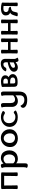

<svg xmlns="http://www.w3.org/2000/svg" viewBox="2052 -2518 724 4868"><g transform="rotate(-90 2414.0 -84.0)"><path d="M430.7 4.9Q383.3 4.9 383.3 -15.1Q383.3 -27.8 385 -66.2Q386.7 -104.5 386.7 -173.3Q386.7 -284.7 388.7 -340.8H144.5Q146 -284.7 146 -173.3Q146 -104.5 147.7 -66.2Q149.4 -27.8 149.4 -15.1Q149.4 -4.9 138.7 0Q127.9 4.9 102.1 4.9Q54.7 4.9 54.7 -15.1Q54.7 -27.8 56.4 -66.2Q58.1 -104.5 58.1 -208Q58.1 -311 56.4 -348.1Q54.7 -385.3 54.7 -397.9Q54.7 -418 102.1 -418H430.7Q478 -418 478 -397.9Q478 -385.3 476.3 -348.1Q474.6 -311 474.6 -208Q474.6 -104.5 476.3 -66.2Q478 -27.8 478 -15.1Q478 4.9 430.7 4.9Z M805.2 -63Q863.8 -63 897.9 -103.5Q932.1 -144 932.1 -210.9Q932.1 -251.5 918.9 -284.4Q905.8 -317.4 880.4 -337.2Q855 -356.9 818.8 -356.9Q791 -356.9 760.7 -343Q730.5 -329.1 706.1 -295.4V-110.4Q743.2 -63 805.2 -63ZM652.8 258.3Q617.2 258.3 591.3 237.3Q608.9 206.5 608.9 152.3V-307.1Q608.9 -351.1 587.9 -399.4Q617.2 -424.8 656.7 -424.8Q692.9 -424.8 700.2 -357.4H701.7Q759.3 -423.8 844.2 -423.8Q901.9 -423.8 945.1 -397.7Q988.3 -371.6 1012.2 -320.3Q1036.1 -269 1036.1 -211.4Q1036.1 -146 1007.1 -94Q978 -42 929.2 -17.6Q880.4 6.8 820.8 6.8Q751 6.8 706.1 -37.6V196.8Q706.1 227.5 693.6 242.9Q681.2 258.3 652.8 258.3Z M1336.9 6.8Q1274.4 6.8 1225.6 -17.3Q1176.8 -41.5 1148.4 -84.2Q1120.1 -127 1120.1 -192.4Q1120.1 -256.8 1150.6 -309.6Q1181.2 -362.3 1234.1 -393.1Q1287.1 -423.8 1354 -423.8Q1416 -423.8 1464.8 -394.8Q1513.7 -365.7 1542 -315.9Q1570.3 -266.1 1570.3 -206.1Q1570.3 -136.2 1540 -90.6Q1509.8 -44.9 1457.3 -19Q1404.8 6.8 1336.9 6.8ZM1351.1 -64.9Q1390.1 -64.9 1415.8 -82.5Q1441.4 -100.1 1454.1 -127Q1466.8 -153.8 1466.8 -195.3Q1466.8 -241.2 1450.2 -276.4Q1433.6 -311.5 1404.8 -331.8Q1376 -352.1 1339.8 -352.1Q1301.8 -352.1 1275.6 -330.3Q1249.5 -308.6 1236.3 -274.7Q1223.1 -240.7 1223.1 -203.1Q1223.1 -152.3 1240.2 -124.3Q1257.3 -96.2 1286.4 -80.6Q1315.4 -64.9 1351.1 -64.9Z M1875.5 4.4Q1801.8 4.4 1746.3 -21.7Q1690.9 -47.9 1660.9 -94.7Q1630.9 -141.6 1630.9 -202.6Q1630.9 -293.9 1700.7 -358.2Q1770.5 -422.4 1878.9 -422.4Q1967.8 -422.4 2037.1 -371.1Q2016.1 -320.8 1985.4 -320.8Q1969.7 -320.8 1939.7 -340.6Q1909.7 -360.4 1866.7 -360.4Q1803.2 -360.4 1764.2 -321.8Q1725.1 -283.2 1725.1 -213.9Q1725.1 -164.6 1745.6 -129.2Q1766.1 -93.8 1801.8 -75Q1837.4 -56.2 1882.3 -56.2Q1936 -56.2 1968.8 -84Q1984.4 -96.7 1999 -96.7Q2027.8 -96.7 2047.4 -44.4Q1973.1 4.4 1875.5 4.4Z M2316.9 244.1Q2219.2 244.1 2167 212.9Q2114.7 181.6 2114.7 137.2Q2114.7 93.3 2166 72.8Q2211.4 171.9 2309.1 171.9Q2431.2 171.9 2431.2 54.2V-53.2Q2365.2 6.8 2284.7 6.8Q2220.7 6.8 2179.2 -33.9Q2137.7 -74.7 2137.7 -147V-315.9Q2137.7 -373 2121.6 -400.9Q2147.5 -421.9 2183.1 -421.9Q2234.9 -421.9 2234.9 -360.4V-182.1Q2234.9 -64.9 2325.7 -64.9Q2381.8 -64.9 2430.7 -111.3V-315.9Q2430.7 -373 2414.6 -400.9Q2440.4 -421.9 2476.1 -421.9Q2526.9 -421.9 2526.9 -360.4V38.1Q2526.9 244.1 2316.9 244.1Z M2798.3 -59.6Q2840.8 -59.6 2862.3 -76.7Q2883.8 -93.8 2883.8 -123Q2883.8 -188.5 2780.8 -188.5H2731.9V-103Q2731.9 -59.6 2770.5 -59.6ZM2792.5 -246.6Q2822.3 -246.6 2839.8 -261.5Q2857.4 -276.4 2857.4 -302.7Q2857.4 -317.9 2850.1 -331.3Q2842.8 -344.7 2826.2 -353Q2809.6 -361.3 2780.8 -361.3Q2746.6 -361.3 2728.5 -355.5Q2731.9 -299.8 2731.9 -246.6ZM2786.6 0H2740.7Q2647 0 2647 -87.9Q2647 -298.3 2645.3 -336.2Q2643.6 -374 2643.6 -386.7Q2643.6 -398.4 2657.2 -402.8Q2712.9 -420.9 2782.2 -420.9Q2857.4 -420.9 2898.2 -391.1Q2939 -361.3 2939 -314.9Q2939 -258.3 2890.6 -225.6Q2921.9 -214.8 2945.6 -187.7Q2969.2 -160.6 2969.2 -123Q2969.2 -68.8 2919.7 -34.4Q2870.1 0 2786.6 0Z M3174.3 -65.9Q3210.4 -65.9 3266.1 -99.1L3267.1 -200.7Q3128.4 -163.6 3128.4 -106.9Q3128.4 -65.9 3174.3 -65.9ZM3316.9 22.5Q3279.3 22.5 3273.4 -50.8Q3203.1 5.9 3141.1 5.9Q3089.4 5.9 3059.3 -21.5Q3029.3 -48.8 3029.3 -91.8Q3029.3 -207.5 3269.5 -251.5V-292Q3269.5 -359.9 3218.3 -359.9Q3164.1 -359.9 3139.2 -313Q3124 -284.2 3089.8 -284.2Q3068.4 -284.2 3039.1 -295.9Q3052.2 -353 3108.2 -389.4Q3164.1 -425.8 3236.3 -425.8Q3356.4 -425.8 3356.4 -304.2L3353 -90.8Q3353 -45.9 3387.2 -0.5Q3356.9 22.5 3316.9 22.5Z M3826.7 4.9Q3779.3 4.9 3779.3 -15.1Q3779.3 -27.8 3781 -66.2Q3782.7 -104.5 3782.7 -178.2H3583.5Q3583.5 -104.5 3585.2 -66.2Q3586.9 -27.8 3586.9 -15.1Q3586.9 4.9 3539.6 4.9Q3492.2 4.9 3492.2 -15.1Q3492.2 -27.8 3493.9 -66.2Q3495.6 -104.5 3495.6 -208Q3495.6 -311 3493.9 -349.1Q3492.2 -387.2 3492.2 -400.4Q3492.2 -420.4 3539.6 -420.4Q3586.9 -420.4 3586.9 -400.4Q3586.9 -387.2 3585.2 -349.1Q3583.5 -311 3583.5 -242.7H3782.7Q3782.7 -311 3781 -349.1Q3779.3 -387.2 3779.3 -400.4Q3779.3 -420.4 3826.7 -420.4Q3874 -420.4 3874 -400.4Q3874 -387.2 3872.3 -349.1Q3870.6 -311 3870.6 -208Q3870.6 -104.5 3872.3 -66.2Q3874 -27.8 3874 -15.1Q3874 4.9 3826.7 4.9Z M4305.2 4.9Q4257.8 4.9 4257.8 -15.1Q4257.8 -27.8 4259.5 -66.2Q4261.2 -104.5 4261.2 -178.2H4062Q4062 -104.5 4063.7 -66.2Q4065.4 -27.8 4065.4 -15.1Q4065.4 4.9 4018.1 4.9Q3970.7 4.9 3970.7 -15.1Q3970.7 -27.8 3972.4 -66.2Q3974.1 -104.5 3974.1 -208Q3974.1 -311 3972.4 -349.1Q3970.7 -387.2 3970.7 -400.4Q3970.7 -420.4 4018.1 -420.4Q4065.4 -420.4 4065.4 -400.4Q4065.4 -387.2 4063.7 -349.1Q4062 -311 4062 -242.7H4261.2Q4261.2 -311 4259.5 -349.1Q4257.8 -387.2 4257.8 -400.4Q4257.8 -420.4 4305.2 -420.4Q4352.5 -420.4 4352.5 -400.4Q4352.5 -387.2 4350.8 -349.1Q4349.1 -311 4349.1 -208Q4349.1 -104.5 4350.8 -66.2Q4352.5 -27.8 4352.5 -15.1Q4352.5 4.9 4305.2 4.9Z M4737.3 4.9Q4691.4 4.9 4691.4 -15.1Q4691.4 -27.8 4693.1 -66.2Q4694.8 -104.5 4694.8 -200.4Q4694.8 -296.4 4696.8 -356.4Q4666.5 -360.8 4633.3 -360.8Q4584 -360.8 4563 -341.3Q4542 -321.8 4542 -294.4Q4542 -264.6 4563 -246.6Q4584 -228.5 4609.4 -228.5Q4671.9 -228.5 4675.3 -171.9L4644.5 -167.5Q4568.8 -157.2 4553.7 -101.1L4530.8 -14.2Q4528.3 -4.9 4518.1 0Q4507.8 4.9 4482.4 4.9Q4435.1 4.9 4435.1 -15.1Q4435.1 -19.5 4461.9 -98.6Q4487.3 -176.8 4531.2 -189.9Q4456.5 -207 4456.5 -304.7Q4456.5 -356 4501 -388.4Q4545.4 -420.9 4637.7 -420.9Q4714.8 -420.9 4769 -401.4Q4782.7 -396.5 4782.7 -385.3Q4782.7 -372.1 4781 -334Q4779.3 -295.9 4779.3 -200.2Q4779.3 -104.5 4781 -66.2Q4782.7 -27.8 4782.7 -15.1Q4782.7 4.9 4737.3 4.9Z"/></g></svg>

Font: Bainsley
Style: Regular
Weight: 400
Designer: Paul James MIller
Foundry: High-Logic / Made with FontCreator
Version: Version 1.411;March 28, 2021;FontCreator 13.0.0.2683 64-bit